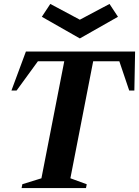

<svg xmlns="http://www.w3.org/2000/svg" viewBox="-20 -964 712 984"><path d="M90.6 0 94.6 -20 201.2 -53 190.6 -41.6 311 -658.4 317.2 -650H165.8L179.8 -657.6L65 -500H38.6L112.8 -700H672.4L668.6 -500H642.2L589 -657.6L599.4 -650H448.8L459.8 -661.6L339 -41.6L333.6 -53L424.6 -19.6L420.6 0ZM389.2 -767 194.4 -878 237.8 -943.8 389.2 -863 541.2 -943.8 584.6 -878Z"/></svg>

Font: Wittgenstein
Style: Italic
Weight: 400
Italic angle: -11°
Designer: Jörg Drees
Foundry: Jörg Drees
Version: Version 1.500